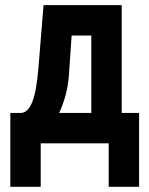

<svg xmlns="http://www.w3.org/2000/svg" viewBox="-20 -548 571 734"><path d="M146.5 -528.3H445.3V-116.2H511.7V166H395.5V0H135.7V166H19.5V-116.2H58.6Q86.9 -116.2 103.5 -158.7Q120.1 -201.2 127 -290ZM243.2 -257.8Q240.2 -218.8 230.5 -183.1Q220.7 -147.5 206.1 -116.2H329.1V-412.1H253.9Z"/></svg>

Font: Dinish Condensed
Style: Bold
Weight: 700
Width: 3
Designer: Bert Driehuis
Foundry: Playbeing
Version: Version 3.006; git-39231f3c-release